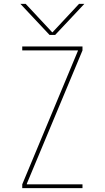

<svg xmlns="http://www.w3.org/2000/svg" viewBox="-20 -970 540 990"><path d="M118.2 -19.5H405.3V0H94.7V-19.5L381.8 -708V-710H94.7V-730.5H405.3V-710L118.2 -22.5ZM264.6 -790H235.4L85 -950.2H112.3L249 -803.7H251L387.7 -950.2H415Z"/></svg>

Font: Mgen+ 1mn thin
Style: Regular
Weight: 100
Designer: [Source Han Sans]
Ryoko NISHIZUKA  (kana & ideographs); Paul D. Hunt (Latin, Greek & Cyrillic); Wenlong ZHANG  (bopomofo
Version: Version 1.059.20150602